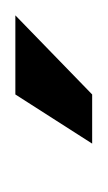

<svg xmlns="http://www.w3.org/2000/svg" viewBox="35 -723 140 250"><g transform="rotate(-90 105.0 -598.0)"><path d="M43 -548 107 -648H210L107 -548Z"/></g></svg>

Font: Alumni Sans Thin
Style: Bold Italic
Weight: 700
Italic angle: -8°
Version: Version 1.016